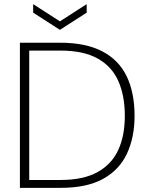

<svg xmlns="http://www.w3.org/2000/svg" viewBox="-20 -906 717 926"><path d="M76 0V-700H269Q393 -700 473 -658.5Q553 -617 591 -538Q629 -459 629 -347Q629 -244 592.5 -165.5Q556 -87 477.5 -43.5Q399 0 273 0ZM121 -38H272Q381 -38 449.5 -75.5Q518 -113 550 -182Q582 -251 582 -347Q582 -444 551 -514.5Q520 -585 451.5 -623.5Q383 -662 272 -662H121ZM269 -762 140 -845V-886L269 -803L398 -886V-845Z"/></svg>

Font: DM Sans 24pt ExtraLight
Style: Regular
Weight: 250
Designer: Colophon Foundry, Jonny Pinhorn
Foundry: Colophon Foundry
Version: Version 4.004;gftools[0.9.30]